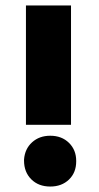

<svg xmlns="http://www.w3.org/2000/svg" viewBox="-20 -653 363 703"><path d="M75 -196V-633H240V-196ZM259 -64Q259 -63 259 -62Q259 -21 232.5 4.5Q206 30 164 30Q121 30 94.5 3.5Q68 -23 68 -65Q68 -68 68 -69Q71 -108 97.5 -132Q124 -156 164 -156Q206 -156 232.5 -130Q259 -104 259 -64Z"/></svg>

Font: Tajawal Black
Style: Regular
Weight: 900
Designer: Boutros Fonts
Foundry: Created by Boutros International 2017
Version: Version 1.700